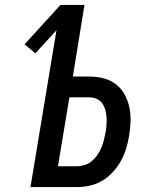

<svg xmlns="http://www.w3.org/2000/svg" viewBox="-20 -755 640 775"><path d="M103 0 208 -633 123 -540 79 -576 224 -735H321L274 -446H341Q370 -446 397.5 -439Q425 -432 447 -415.5Q469 -399 482.5 -374.5Q496 -350 502 -322.5Q508 -295 507 -265.5Q506 -236 501 -206Q497 -181 489 -155Q481 -129 468 -105.5Q455 -82 436 -61Q417 -40 393.5 -26Q370 -12 344 -6Q318 0 292 0ZM214 -84H292Q307 -84 322.5 -89Q338 -94 351 -105Q364 -116 373.5 -130Q383 -144 389 -158.5Q395 -173 399 -188.5Q403 -204 406 -220Q409 -235 410 -251Q411 -267 410 -282Q409 -297 405 -311.5Q401 -326 392.5 -338Q384 -350 370 -356Q356 -362 341 -362H260Z"/></svg>

Font: Iosevka Custom Medium Oblique
Style: Regular
Weight: 500
Italic angle: -9°
Designer: Belleve Invis
Foundry: Belleve Invis
Version: Version 27.0.1